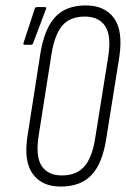

<svg xmlns="http://www.w3.org/2000/svg" viewBox="-20 -681 464 707"><path d="M203 6Q134 6 100 -41.5Q66 -89 82 -185L129 -486Q144 -576 183.5 -618.5Q223 -661 296 -661Q366 -661 400 -614Q434 -567 419 -469L371 -169Q357 -79 317 -36.5Q277 6 203 6ZM208 -35Q261 -35 290 -67.5Q319 -100 330 -169L378 -469Q391 -549 367.5 -584.5Q344 -620 292 -620Q239 -620 210.5 -588Q182 -556 170 -484L123 -186Q110 -106 133 -70.5Q156 -35 208 -35ZM71 -516Q64 -516 67 -524L108 -649Q109 -653 111.5 -654Q114 -655 117 -655H145Q149 -655 150 -653Q151 -651 149 -647L102 -522Q101 -518 98.5 -517Q96 -516 92 -516Z"/></svg>

Font: Sofia Sans Extra Condensed Light
Style: Italic
Weight: 300
Italic angle: -9°
Version: Version 4.100